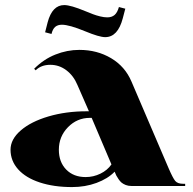

<svg xmlns="http://www.w3.org/2000/svg" viewBox="-20 -740 766 764"><path d="M478.6 -705.4 468.5 -667Q448.9 -592.2 398.6 -592.2Q375 -592.2 319.1 -615.4Q255.7 -641.6 226.4 -641.6Q209.8 -641.6 199.7 -633.1Q189.7 -624.6 184.9 -604.9L159.5 -611.5L169.6 -651.2Q187.9 -719.8 235.6 -719.8Q261.4 -719.8 319.1 -695.8Q338.7 -687.9 350.5 -683.3Q362.3 -678.8 378.3 -674.8Q394.2 -670.9 406.9 -670.9Q424.8 -670.9 436 -680.5Q447.1 -690.1 453.2 -712ZM333.9 -297.2 288 -402.1Q272.7 -438.8 244.1 -460.4Q215.5 -482.1 180.1 -482.1Q143.8 -482.1 121.9 -460.2L115.8 -466.3Q153.8 -504.4 200.4 -522.9Q246.9 -541.5 295.9 -541.5Q366.3 -541.5 422 -508.5Q477.7 -475.5 503.1 -415.6L651.2 -69.9Q667.8 -31.5 677.2 -20.1Q686.6 -8.7 708.5 -8.7H716.8V0H502.2Q490.4 0 480.3 -3.9Q470.3 -7.9 463.9 -13.1Q457.6 -18.4 451.7 -27.1Q445.8 -35.8 442.7 -41.7Q439.7 -47.6 436.2 -56.8Q409.1 -28.8 364.1 -12.2Q319.1 4.4 266.6 4.4Q194.1 4.4 138.3 -14Q82.6 -32.3 52.2 -66.2Q21.9 -100.1 21.9 -144.2Q21.9 -185.8 62.5 -220.9Q103.1 -256.1 172.9 -276.7Q242.6 -297.2 324.7 -297.2ZM423.5 -85.7 344.8 -271H337.8Q286.7 -271 250.4 -233.8Q214.2 -196.7 214.2 -144.2Q214.2 -95.3 243.4 -65.3Q272.7 -35.4 320.8 -35.4Q351.8 -35.4 379.6 -49Q407.3 -62.5 423.5 -85.7Z"/></svg>

Font: Wabroye
Style: Medium
Weight: 500
Designer: gluk
Foundry: gluk
Version: Version 0.14